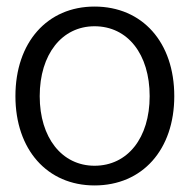

<svg xmlns="http://www.w3.org/2000/svg" viewBox="-20 -552 578 585"><path d="M268 -532C124 -532 27 -423 27 -259C27 -96 124 13 268 13C414 13 511 -96 511 -259C511 -423 414 -532 268 -532ZM101 -259C101 -387 169 -472 268 -472C369 -472 436 -387 436 -259C436 -132 369 -47 268 -47C169 -47 101 -132 101 -259Z"/></svg>

Font: Non Bureau Light
Style: Regular
Weight: 300
Designer: Jona Saucedo
Foundry: Non Foundry
Version: Version 1.000;FEAKit 1.0